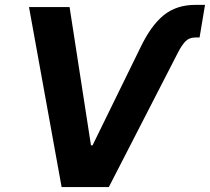

<svg xmlns="http://www.w3.org/2000/svg" viewBox="-20 -756 849 776"><path d="M546.9 -562.5Q589.4 -651.9 641.1 -694.1Q692.9 -736.3 769.5 -736.3H808.6L786.6 -604.5H770Q745.1 -604.5 730.5 -589.8Q715.8 -575.2 700.2 -545.4L419.9 0H229L97.2 -727.5H261.2L347.7 -168.5H354Z"/></svg>

Font: Inter 16pt
Style: Bold Italic
Weight: 700
Italic angle: -9.3988°
Version: Version 4.001;git-66647c0bb